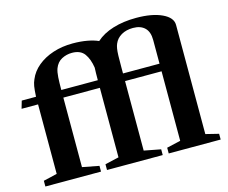

<svg xmlns="http://www.w3.org/2000/svg" viewBox="-112 -975 1341 1130"><g transform="rotate(-15 559.0 -410.0)"><path d="M31 0V-35L114.5 -54.5V-478H14L27.5 -524.5H114.5Q116.5 -565.5 120.2 -587.5Q124 -609.5 132 -626.5Q150 -670.5 189.5 -703.2Q229 -736 284 -754Q339 -772 403.5 -772Q451.5 -772 491.2 -764.8Q531 -757.5 558.5 -745Q599.5 -782 662.2 -801.2Q725 -820.5 803.5 -820.5Q900 -820.5 960 -792.5Q1020 -764.5 1020 -719.5V-54.5L1099 -35V0H782.5V-35L867 -54.5V-478H644.5V-54.5L746 -35V0H406.5V-35L491 -54.5V-478H268.5V-54.5L370 -35V0ZM644.5 -524.5H867V-669Q867 -718.5 841.5 -743.2Q816 -768 770 -768Q729 -768 699 -750.8Q669 -733.5 656.5 -703Q651.5 -691.5 648.8 -675.5Q646 -659.5 645.2 -632.2Q644.5 -605 644.5 -558.5ZM268.5 -524.5H491Q491 -573 492.5 -600.5Q484.5 -654 460.8 -686.8Q437 -719.5 385 -719.5Q351.5 -719.5 322.5 -704.2Q293.5 -689 280 -654Q272.5 -633.5 270.5 -601.2Q268.5 -569 268.5 -524.5Z"/></g></svg>

Font: Libre Caslon Text
Style: Bold
Weight: 700
Designer: Pablo Impallari, Rodrigo Fuenzalida, Katja Schimmel
Foundry: Pablo Impallari, Rodrigo Fuenzalida
Version: Version 2.000